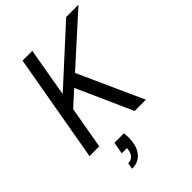

<svg xmlns="http://www.w3.org/2000/svg" viewBox="-267 -816 1170 1170"><g transform="rotate(-45 318.0 -231.0)"><path d="M31 0 154 -700H238L183 -383L530 -700H636L327 -421L517 0H420L259 -360L163 -273L115 0ZM160 238 167 198Q190 198 205.5 183.5Q221 169 225 141L227 127H182L196 50H277Q279 60 279.5 70.5Q280 81 280 92Q280 120 273.5 146Q267 172 252.5 193Q238 214 215.5 226Q193 238 160 238Z"/></g></svg>

Font: Rethink Sans
Style: Italic
Weight: 400
Italic angle: -10°
Designer: The Rethink Sans project authors (Hans Thiessen). DM Sans designed by Colophon Foundry.
Foundry: Rethink Communications LLC
Version: Version 1.001